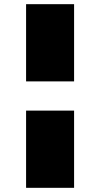

<svg xmlns="http://www.w3.org/2000/svg" viewBox="-20 -720 480 920"><path d="M335 -330H105V-700H335ZM105 -190H335V180H105Z"/></svg>

Font: Imperial One
Style: Regular
Weight: 400
Designer: Jovanny Lemonad
Foundry: Jovanny Lemonad
Version: Version 1.000